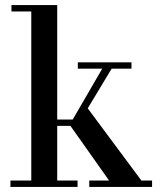

<svg xmlns="http://www.w3.org/2000/svg" viewBox="-20 -735 633 755"><path d="M103 -25V-690H25V-715H205V-265H266L382 -465H286V-490H497V-465H419L325 -309L536 -25H578V0H331V-25H409L257 -240H205V-25H285V0H21V-25Z"/></svg>

Font: Justus
Style: Roman
Weight: 500
Version: Version 001.001